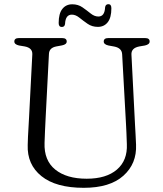

<svg xmlns="http://www.w3.org/2000/svg" viewBox="-20 -882 781 918"><path d="M582.5 -288 564 -622.5Q562.5 -652.5 526 -659.5L498.5 -664.5Q476 -669.5 476 -683.5Q476 -700 498 -700H674Q695.5 -700 695.5 -683.5Q695.5 -669.5 673 -664.5L646.5 -660Q606.5 -652.5 608.5 -620.5L625.5 -287Q627 -262.5 628.2 -239Q629.5 -215.5 630.5 -190.5Q634.5 -99.5 570 -41.8Q505.5 16 380.5 16Q247.5 16 178.2 -39.8Q109 -95.5 112.5 -189Q112.5 -204.5 113.8 -228.2Q115 -252 116.5 -277.2Q118 -302.5 119 -322L134.5 -622Q136 -653 98 -660L71 -664.5Q48.5 -669.5 48.5 -683.5Q48.5 -700 70.5 -700H277Q299 -700 299 -683.5Q299 -669.5 276.5 -665L249.5 -660Q215 -653.5 214 -624L198.5 -324.5Q196.5 -286.5 195.2 -256Q194 -225.5 193 -199Q190 -115 244.2 -71.2Q298.5 -27.5 394.5 -27.5Q488 -27.5 539 -71.2Q590 -115 586.5 -193Q585.5 -226 584.5 -247.5Q583.5 -269 582.5 -288ZM448 -753.5Q420 -753.5 398.8 -768.2Q377.5 -783 359.5 -797.5Q341.5 -812 323.5 -812Q293 -812 291 -767.5Q289 -753 275.5 -753Q260.5 -753 260.5 -772Q260.5 -817 278 -839.2Q295.5 -861.5 325.5 -861.5Q353.5 -861.5 374.5 -846.8Q395.5 -832 413.5 -817.5Q431.5 -803 450.5 -803Q480.5 -803 482.5 -847Q484.5 -862 498.5 -862Q512.5 -862 512.5 -842.5Q512.5 -797.5 495 -775.5Q477.5 -753.5 448 -753.5Z"/></svg>

Font: Fraunces 9pt Soft Light
Style: Regular
Weight: 300
Version: Version 1.000;[0bf87f6ff]